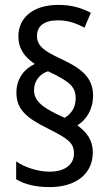

<svg xmlns="http://www.w3.org/2000/svg" viewBox="-20 -782 453 784"><path d="M47 -404C47 -336 87 -301 174 -258C259 -215 282 -199 282 -155C282 -113 249 -81 182 -81C135 -81 80 -99 46 -123V-50C81 -29 126 -18 183 -18C290 -18 359 -72 359 -160C359 -205 339 -239 296 -270C333 -293 360 -336 360 -391C360 -465 313 -503 228 -542C160 -574 131 -594 131 -636C131 -674 159 -699 216 -699C256 -699 287 -689 325 -669L351 -730C308 -751 272 -762 217 -762C121 -762 55 -714 55 -633C55 -586 78 -550 122 -521C78 -500 47 -460 47 -404ZM119 -414C119 -450 141 -480 176 -491C268 -448 289 -426 289 -380C289 -343 271 -317 244 -301L212 -316C151 -346 119 -371 119 -414Z"/></svg>

Font: Noto Sans Ethiopic Condensed
Style: Regular
Weight: 400
Width: 3
Designer: Monotype Design Team
Foundry: Monotype Imaging Inc.
Version: Version 2.102